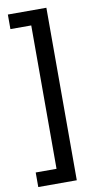

<svg xmlns="http://www.w3.org/2000/svg" viewBox="-102 -787 537 1026"><g transform="rotate(-10 166.5 -274.0)"><path d="M19 194V115H132V-663H19V-742H228V194Z"/></g></svg>

Font: Montserrat Alternates Medium
Style: Regular
Weight: 500
Designer: Julieta Ulanovsky
Foundry: Julieta Ulanovsky
Version: Version 7.200